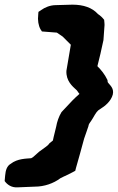

<svg xmlns="http://www.w3.org/2000/svg" viewBox="-23 -739 505 824"><path d="M-1 15 -3 38C7 52 25 67 53 65L127 62C167 62 207 48 236 26L242 23L254 17H255L287 1L300 -6L303 -18C314 -58 327 -101 338 -144C344 -162 353 -186 357 -199V-201C358 -208 367 -217 375 -231C389 -255 394 -264 407 -271C428 -284 453 -304 461 -333C468 -362 446 -375 439 -387C439 -389 439 -394 438 -396C426 -421 411 -439 395 -455L408 -508L421 -567L425 -623C427 -635 424 -646 424 -654C416 -664 409 -671 397 -679C373 -706 335 -719 288 -719L217 -717C192 -717 169 -707 154 -696L142 -688L141 -676C138 -652 142 -629 151 -613L157 -604L221 -599C226 -596 235 -589 246 -582L281 -547L262 -435C260 -392 287 -369 307 -351C310 -346 315 -340 318 -336C297 -318 277 -297 258 -276L257 -275C253 -270 246 -264 241 -258C229 -238 222 -217 218 -195C215 -182 211 -166 207 -150L204 -136C200 -133 194 -128 188 -123V-122C183 -114 166 -104 145 -88C136 -80 130 -75 118 -64C117 -64 116 -63 111 -60C91 -58 52 -59 23 -36C7 -27 1 -9 -1 15Z"/></svg>

Font: Vapor
Style: BlkObl
Weight: 900
Foundry: Cannot Into Space Fonts
Version: Version 0.179